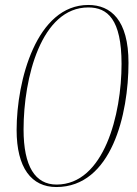

<svg xmlns="http://www.w3.org/2000/svg" viewBox="-20 -743 551 774"><path d="M207 11C430 11 498 -283 498 -490C498 -662 427 -723 336 -723C127 -723 47 -418 47 -219C47 -66 107 11 207 11ZM208 1C122 1 75 -72 75 -221C75 -429 146 -713 336 -713C413 -713 470 -666 470 -485C470 -283 400 1 208 1Z"/></svg>

Font: Noto Serif Display Thin
Style: Italic
Weight: 100
Italic angle: -12°
Designer: Monotype Design Team
Foundry: Monotype Imaging Inc.
Version: Version 2.009